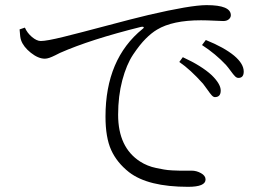

<svg xmlns="http://www.w3.org/2000/svg" viewBox="-20 -720 1040 742"><path d="M778.3 -700.2Q872.1 -700.2 872.1 -661.1Q872.1 -652.3 864.3 -645.5Q856.4 -638.7 842.8 -638.7Q836.9 -638.7 808.1 -640.1Q779.3 -641.6 756.8 -641.6Q646.5 -641.6 586.9 -605.5Q565.4 -592.8 543 -570.3Q520.5 -547.9 494.6 -509.3Q468.8 -470.7 452.6 -409.7Q436.5 -348.6 436.5 -276.4Q436.5 -150.4 521.5 -95.7Q535.2 -86.9 550.8 -80.6Q566.4 -74.2 583.5 -70.8Q600.6 -67.4 613.8 -64.9Q627 -62.5 646 -61.5Q665 -60.5 673.8 -60.5Q682.6 -60.5 700.7 -60.5Q718.8 -60.5 720.7 -60.5Q739.3 -60.5 756.8 -50.8Q774.4 -41 774.4 -26.4Q774.4 2 707 2Q551.8 2 478.5 -54.7Q431.6 -91.8 409.7 -140.1Q387.7 -188.5 387.7 -269.5Q387.7 -492.2 531.2 -608.4Q535.2 -611.3 535.6 -613.3Q536.1 -615.2 533.7 -616.2Q531.2 -617.2 525.4 -616.2Q329.1 -567.4 211.9 -515.6Q206.1 -512.7 193.4 -506.3Q180.7 -500 170.9 -496.6Q161.1 -493.2 153.3 -493.2Q127.9 -493.2 99.1 -516.1Q70.3 -539.1 61.5 -564.5Q57.6 -574.2 55.7 -606.4L76.2 -613.3Q85 -592.8 103.5 -577.1Q122.1 -561.5 137.7 -561.5Q160.2 -561.5 225.6 -577.6Q291 -593.8 391.6 -620.6Q492.2 -647.5 553.7 -662.1Q716.8 -700.2 778.3 -700.2ZM760.7 -545.9 775.4 -565.4Q845.7 -537.1 884.8 -504.9Q921.9 -473.6 921.9 -443.4Q921.9 -418.9 901.4 -418.9Q894.5 -418.9 888.2 -425.3Q881.8 -431.6 871.6 -445.8Q861.3 -460 853.5 -468.8Q813.5 -511.7 760.7 -545.9ZM672.9 -480.5 686.5 -499Q758.8 -465.8 797.9 -429.7Q833 -395.5 833 -370.1Q833 -344.7 810.5 -344.7Q804.7 -344.7 798.3 -351.6Q792 -358.4 782.2 -372.6Q772.5 -386.7 764.6 -396.5Q715.8 -451.2 672.9 -480.5Z"/></svg>

Font: GenYoMin TW TTF Light
Style: Regular
Weight: 300
Version: Version 1.300